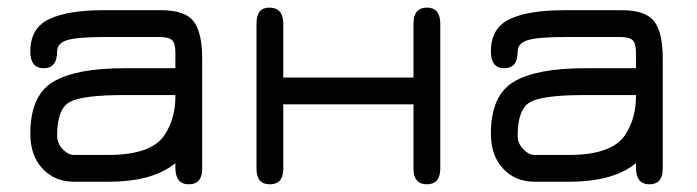

<svg xmlns="http://www.w3.org/2000/svg" viewBox="-20 -477 1829 504"><path d="M306.6 -297.9H440.4V-338.9Q440.4 -363.3 431.6 -371.6Q422.9 -379.9 396.5 -379.9H258.8Q182.6 -379.9 156.2 -371.6Q129.9 -363.3 129.9 -341.8Q129.9 -297.9 94.7 -297.9Q59.6 -297.9 59.6 -341.8Q59.6 -403.3 108.9 -426.8Q158.2 -450.2 252 -450.2H403.3Q465.8 -450.2 488.3 -420.9Q510.7 -391.6 510.7 -323.2V-34.2Q510.7 6.8 475.6 6.8Q440.4 6.8 440.4 -37.1V-48.8Q381.8 0 264.6 0H173.8Q124 0 91.8 -34.2Q59.6 -68.4 59.6 -126Q59.6 -225.6 118.7 -261.7Q177.7 -297.9 306.6 -297.9ZM440.4 -227.5H306.6Q197.3 -227.5 163.6 -209.5Q129.9 -191.4 129.9 -121.1Q129.9 -100.6 144.5 -85.4Q159.2 -70.3 173.8 -70.3H264.6Q380.9 -70.3 414.1 -126Q440.4 -168 440.4 -223.6Q440.4 -225.6 440.4 -227.5Z M723.6 -34.2Q723.6 6.8 688.5 6.8Q653.3 6.8 653.3 -34.2V-415Q653.3 -457 686.5 -457Q723.6 -457 723.6 -415V-273.4H1065.4V-415Q1065.4 -457 1100.6 -457Q1135.7 -457 1135.7 -415V-34.2Q1135.7 6.8 1100.6 6.8Q1065.4 6.8 1065.4 -34.2V-203.1H723.6Z M1515.6 -297.9H1649.4V-338.9Q1649.4 -363.3 1640.6 -371.6Q1631.8 -379.9 1605.5 -379.9H1467.8Q1391.6 -379.9 1365.2 -371.6Q1338.9 -363.3 1338.9 -341.8Q1338.9 -297.9 1303.7 -297.9Q1268.6 -297.9 1268.6 -341.8Q1268.6 -403.3 1317.9 -426.8Q1367.2 -450.2 1460.9 -450.2H1612.3Q1674.8 -450.2 1697.3 -420.9Q1719.7 -391.6 1719.7 -323.2V-34.2Q1719.7 6.8 1684.6 6.8Q1649.4 6.8 1649.4 -37.1V-48.8Q1590.8 0 1473.6 0H1382.8Q1333 0 1300.8 -34.2Q1268.6 -68.4 1268.6 -126Q1268.6 -225.6 1327.6 -261.7Q1386.7 -297.9 1515.6 -297.9ZM1649.4 -227.5H1515.6Q1406.2 -227.5 1372.6 -209.5Q1338.9 -191.4 1338.9 -121.1Q1338.9 -100.6 1353.5 -85.4Q1368.2 -70.3 1382.8 -70.3H1473.6Q1589.8 -70.3 1623 -126Q1649.4 -168 1649.4 -223.6Q1649.4 -225.6 1649.4 -227.5Z"/></svg>

Font: Jura
Style: DemiBold
Weight: 600
Version: Version 2.5